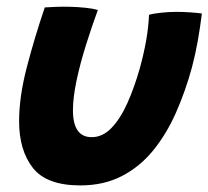

<svg xmlns="http://www.w3.org/2000/svg" viewBox="-20 -534 633 583"><path d="M432.5 -489Q446 -493 470.2 -495.5Q494.5 -498 516.5 -498Q535 -498 557.2 -496.5Q579.5 -495 593 -493Q588 -452.5 580.8 -411.2Q573.5 -370 563 -330Q543 -256.5 514 -191.2Q485 -126 444.5 -76.5Q404 -27 349.2 1Q294.5 29 224 29Q121.5 29 79.8 -24.2Q38 -77.5 38 -166Q38 -240 61.5 -330.2Q85 -420.5 116 -511.5Q129.5 -512.5 150.8 -513.2Q172 -514 189.5 -513.5Q214.5 -513 239 -510.5Q263.5 -508 277 -503.5Q258.5 -453 241 -397.2Q223.5 -341.5 212.5 -289.8Q201.5 -238 201.5 -199Q201.5 -117.5 258.5 -117.5Q291.5 -117.5 318.5 -145.5Q345.5 -173.5 366.8 -221Q388 -268.5 404.5 -326.5Q416.5 -370 423.8 -411Q431 -452 432.5 -489Z"/></svg>

Font: Grandstander
Style: Bold Italic
Weight: 700
Italic angle: -15°
Designer: Tyler Finck
Foundry: Etcetera Type Co
Version: Version 1.200; ttfautohint (v1.8.3)